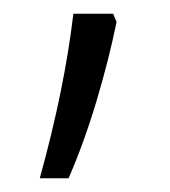

<svg xmlns="http://www.w3.org/2000/svg" viewBox="-20 -130 248 280"><path d="M150 -98Q139 -44 121 16.5Q103 77 80 130H38Q74 0 87 -110H145Z"/></svg>

Font: Noto Sans Lao Condensed Light
Style: Regular
Weight: 300
Width: 3
Designer: Monotype Design Team
Foundry: Monotype Imaging Inc.
Version: Version 2.003; ttfautohint (v1.8.4.7-5d5b)